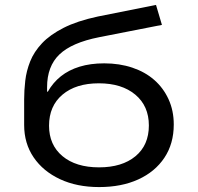

<svg xmlns="http://www.w3.org/2000/svg" viewBox="-20 -750 803 779"><path d="M382 9Q292 9 223.5 -23Q155 -55 116.5 -111.5Q78 -168 78 -243V-347Q78 -383 82.5 -422.5Q87 -462 102.5 -501Q118 -540 150.5 -574.5Q183 -609 238 -637Q293 -665 377 -683L613 -730L637 -649L382 -599Q271 -577 221 -529Q171 -481 171 -396V-378H174Q195 -415 227 -440.5Q259 -466 303 -479.5Q347 -493 403 -493Q465 -493 517 -475.5Q569 -458 606 -425.5Q643 -393 664 -347Q685 -301 685 -245Q685 -167 647 -110Q609 -53 541 -22Q473 9 382 9ZM382 -71Q475 -71 529.5 -116Q584 -161 584 -241Q584 -320 529 -366Q474 -412 381 -412Q288 -412 233.5 -366Q179 -320 179 -240Q179 -162 233.5 -116.5Q288 -71 382 -71Z"/></svg>

Font: Nunito Sans 7pt Expanded
Style: Regular
Weight: 400
Width: 7
Designer: Vernon Adams
Foundry: Vernon Adams
Version: Version 3.101;gftools[0.9.27]